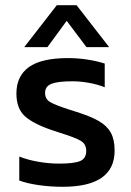

<svg xmlns="http://www.w3.org/2000/svg" viewBox="-20 -707 504 737"><path d="M198 -687H274L399 -526H312L236 -627L162 -526H73ZM54 -14V-106Q87 -93 127.5 -86Q168 -79 207 -79Q265 -79 288 -89Q311 -99 311 -128Q311 -154 290 -166.5Q269 -179 211 -197L181 -207Q109 -231 76 -260.5Q43 -290 43 -348Q43 -415 91 -449.5Q139 -484 241 -484Q280 -484 317.5 -478Q355 -472 382 -463V-372Q355 -383 321.5 -389Q288 -395 258 -395Q203 -395 178 -385.5Q153 -376 153 -350Q153 -327 172 -315.5Q191 -304 247 -286L269 -279Q327 -261 359 -242.5Q391 -224 405.5 -197.5Q420 -171 420 -129Q420 10 221 10Q173 10 128 3.5Q83 -3 54 -14Z"/></svg>

Font: Kanit
Style: Regular
Weight: 400
Designer: Katatrad Team
Foundry: Cadson Demak
Version: Version 1.001